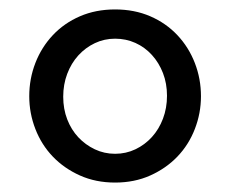

<svg xmlns="http://www.w3.org/2000/svg" viewBox="-20 -731 488 407"><path d="M224 -344Q183 -344 149.5 -359Q116 -374 92 -399Q68 -424 55 -457.5Q42 -491 42 -527Q42 -564 55 -597.5Q68 -631 92 -656.5Q116 -682 149.5 -696.5Q183 -711 224 -711Q265 -711 298.5 -696.5Q332 -682 356 -656.5Q380 -631 393 -597.5Q406 -564 406 -527Q406 -491 393 -457.5Q380 -424 356 -399Q332 -374 298.5 -359Q265 -344 224 -344ZM114 -526Q114 -500 122.5 -478Q131 -456 146 -440Q161 -424 181 -414.5Q201 -405 224 -405Q247 -405 267 -414.5Q287 -424 302 -440.5Q317 -457 325.5 -479.5Q334 -502 334 -528Q334 -554 325.5 -576Q317 -598 302 -614.5Q287 -631 267 -640Q247 -649 224 -649Q201 -649 181 -639.5Q161 -630 146 -613.5Q131 -597 122.5 -574.5Q114 -552 114 -526Z"/></svg>

Font: Boldmen Medium
Style: Regular
Weight: 400
Designer: Matt McInerney, Pablo Impallari, Rodrigo Fuenzalida
Foundry: LIVING CONCEPT
Version: Version 1.000